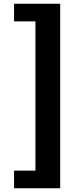

<svg xmlns="http://www.w3.org/2000/svg" viewBox="-20 -830 440 1024"><path d="M55 174H301V-810H55V-716H169V80H55Z"/></svg>

Font: Noto Sans CJK HK Black
Style: Regular
Weight: 900
Designer: Ryoko NISHIZUKA 西塚涼子 (kana, bopomofo & ideographs); Paul D. Hunt (Latin, Greek & Cyrillic); Sandoll Communications 산돌커뮤니
Foundry: Adobe
Version: Version 2.004;hotconv 1.0.118;makeotfexe 2.5.65603